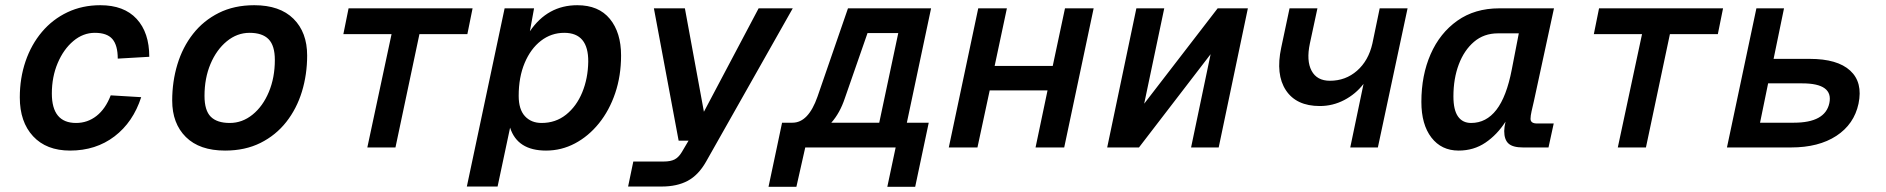

<svg xmlns="http://www.w3.org/2000/svg" viewBox="-20 -566 7240 737"><path d="M249 12Q158 12 107 -43Q56 -98 56 -192Q56 -266 78 -330.5Q100 -395 141 -443.5Q182 -492 239 -519Q296 -546 365 -546Q456 -546 504.5 -493.5Q553 -441 553 -348L432 -341Q432 -392 411.5 -416Q391 -440 344 -440Q299 -440 261.5 -408.5Q224 -377 201.5 -324Q179 -271 179 -207Q179 -94 272 -94Q316 -94 350.5 -121Q385 -148 405 -200L522 -193Q491 -97 419.5 -42.5Q348 12 249 12Z M844 12Q746 12 693.5 -40Q641 -92 641 -180Q641 -253 661 -319Q681 -385 721 -436Q761 -487 820 -516.5Q879 -546 956 -546Q1054 -546 1106.5 -494Q1159 -442 1159 -353Q1159 -280 1139 -214.5Q1119 -149 1079 -98Q1039 -47 980 -17.5Q921 12 844 12ZM862 -94Q910 -94 949.5 -126Q989 -158 1012 -213Q1035 -268 1035 -336Q1035 -391 1011 -415.5Q987 -440 938 -440Q890 -440 850.5 -407.5Q811 -375 788 -320.5Q765 -266 765 -198Q765 -142 789 -118Q813 -94 862 -94Z M1390 0 1483 -435H1298L1318 -534H1794L1774 -435H1590L1498 0Z M1772 150 1917 -534H2030L2014 -446Q2082 -546 2196 -546Q2278 -546 2321 -493.5Q2364 -441 2364 -353Q2364 -275 2341.5 -208.5Q2319 -142 2279 -92.5Q2239 -43 2187 -15.5Q2135 12 2076 12Q1966 12 1938 -76L1890 150ZM2059 -94Q2113 -94 2153 -126Q2193 -158 2215 -211.5Q2237 -265 2238 -329Q2239 -440 2146 -440Q2096 -440 2056.5 -409.5Q2017 -379 1994 -324.5Q1971 -270 1971 -198Q1971 -146 1995 -120Q2019 -94 2059 -94Z M2391 150 2411 54H2528Q2554 54 2569.5 46Q2585 38 2597 18L2623 -26H2585L2490 -534H2609L2682 -137L2892 -534H3023L2690 55Q2661 106 2620 128Q2579 150 2520 150Z M2962 0 2982 -95H3022Q3083 -95 3118 -195L3235 -534H3554L3461 -95H3545L3493 151H3386L3418 0H3071L3037 151H2930L2962 0ZM3223 -189Q3204 -132 3171 -95H3355L3428 -439H3310Z M3622 0 3735 -534H3845L3798 -313H4021L4068 -534H4178L4065 0H3955L4001 -219H3779L3732 0Z M4230 0 4342 -534H4449L4372 -168L4654 -534H4770L4658 0H4552L4627 -358L4352 0Z M5163 0 5214 -244Q5184 -205 5140 -182Q5096 -159 5046 -159Q4956 -159 4916 -219.5Q4876 -280 4898 -383L4930 -534H5037L5008 -399Q4994 -333 5014.5 -294.5Q5035 -256 5085 -256Q5145 -256 5189 -294.5Q5233 -333 5248 -399L5276 -534H5383L5269 0Z M5579 12Q5513 12 5474.5 -38Q5436 -88 5436 -175Q5436 -277 5471.5 -358Q5507 -439 5574 -486.5Q5641 -534 5735 -534H5945L5868 -178Q5863 -157 5859 -139Q5855 -121 5855 -110Q5855 -92 5880 -92H5944L5924 0H5826Q5787 0 5770.5 -15Q5754 -30 5754 -63Q5754 -77 5759 -99Q5727 -49 5682 -18.5Q5637 12 5579 12ZM5627 -94Q5685 -94 5724 -144.5Q5763 -195 5783 -299L5810 -438H5730Q5676 -438 5638 -405.5Q5600 -373 5579.5 -318.5Q5559 -264 5559 -196Q5559 -144 5576.5 -119Q5594 -94 5627 -94Z M6190 0 6283 -435H6098L6118 -534H6594L6574 -435H6390L6298 0Z M6609 0 6722 -534H6828L6788 -340H6927Q7033 -340 7082 -295Q7131 -250 7114 -168Q7097 -89 7029 -44.5Q6961 0 6855 0ZM6736 -95H6866Q6986 -95 7002 -170Q7018 -246 6898 -246H6767Z"/></svg>

Font: Geist Mono SemiBold
Style: Italic
Weight: 600
Italic angle: -12°
Monospace: yes
Designer: Basement.studio, Andrés Briganti, Mateo Zaragoza
Foundry: Basement.studio, Vercel, Andrés Briganti, Guido Ferreyra, Mateo Zaragoza
Version: Version 1.500; ttfautohint (v1.8.4.7-5d5b)